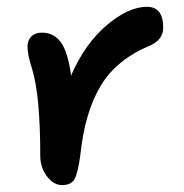

<svg xmlns="http://www.w3.org/2000/svg" viewBox="-20 -512 536 559"><path d="M161.1 26.9Q135.7 26.9 116.5 1.2Q97.2 -24.4 97.2 -59.1Q97.2 -234.9 73.2 -312Q60.1 -352.1 60.1 -377Q60.1 -395 71.5 -406Q83 -417 102.1 -417Q136.2 -417 157 -389.2Q177.7 -361.3 187 -292Q226.6 -383.8 290 -438Q353.5 -492.2 408.2 -492.2Q455.1 -492.2 455.1 -431.2Q455.1 -397 418 -379.9Q320.3 -339.8 273.7 -263.2Q227.1 -186.5 213.9 -61Q207 -8.3 197 9.3Q187 26.9 161.1 26.9Z"/></svg>

Font: Shantell Sans Irregular Bouncy
Style: Regular
Weight: 500
Designer: Stephen Nixon, Anya Danilova, Shantell Martin
Foundry: Arrow Type
Version: Version 1.006;[9816181b4]